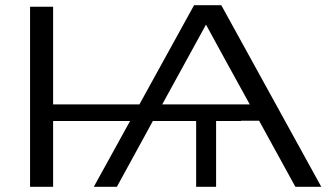

<svg xmlns="http://www.w3.org/2000/svg" viewBox="-20 -721 1260 741"><path d="M96 0V-695H185V-318H518L729 -701H834L1220 0H1120L980 -255H910V-254H814V0H737V-254H570Q562 -239 431 0H342L482 -254H185V0ZM606 -318H944Q911 -378 849.5 -489.5Q788 -601 775 -626Z"/></svg>

Font: Coval
Style: Light
Weight: 300
Foundry: Context Ltd
Version: Version 001.000